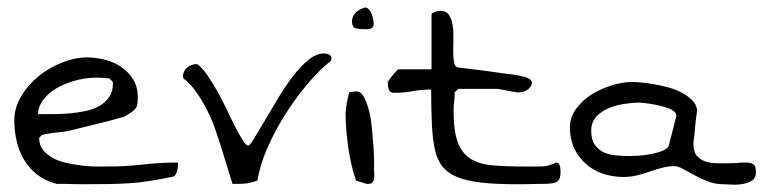

<svg xmlns="http://www.w3.org/2000/svg" viewBox="-20 -497 2063 519"><path d="M18.6 -171.9Q18.6 -205.1 37.1 -236.3Q55.7 -267.6 84.5 -291Q113.3 -314.5 147.9 -328.1Q182.6 -341.8 213.9 -341.8Q239.3 -341.8 264.2 -335.4Q289.1 -329.1 308.6 -315.4Q328.1 -301.8 340.3 -281.7Q352.5 -261.7 352.5 -234.4Q352.5 -221.7 351.1 -214.4Q349.6 -207 344.7 -201.7Q339.8 -196.3 332.5 -191.9Q325.2 -187.5 314.5 -180.7Q308.6 -179.7 296.9 -176.3Q285.2 -172.9 270 -168.9Q254.9 -165 238.3 -161.1Q221.7 -157.2 206.5 -153.3Q191.4 -149.4 179.7 -146.5Q168 -143.6 162.1 -142.6Q159.2 -141.6 149.4 -140.6Q139.6 -139.6 128.4 -138.2Q117.2 -136.7 107.4 -135.3Q97.7 -133.8 95.7 -132.8Q92.8 -131.8 89.4 -128.4Q85.9 -125 85.9 -124Q85.9 -104.5 96.7 -91.3Q107.4 -78.1 124 -69.3Q140.6 -60.5 161.6 -56.2Q182.6 -51.8 203.1 -49.3Q223.6 -46.9 241.2 -46.9Q258.8 -46.9 269.5 -46.9Q318.4 -46.9 365.2 -52.2Q412.1 -57.6 460.9 -57.6V-49.8Q460.9 -43.9 459.5 -37.6Q458 -31.2 455.1 -25.9Q452.1 -20.5 447.3 -19.5Q410.2 -11.7 381.3 -7.3Q352.5 -2.9 327.1 -1.5Q301.8 0 274.4 0.5Q247.1 1 213.9 1H197.3Q186.5 1 173.8 0.5Q161.1 0 149.4 0H132.8Q102.5 -7.8 80.6 -24.9Q58.6 -42 44.9 -65.4Q31.2 -88.9 24.9 -116.2Q18.6 -143.6 18.6 -171.9ZM237.3 -287.1Q224.6 -287.1 208.5 -284.7Q192.4 -282.2 175.3 -276.9Q158.2 -271.5 141.6 -263.2Q125 -254.9 112.3 -243.7Q99.6 -232.4 91.3 -218.8Q83 -205.1 83 -188.5H123Q144.5 -188.5 167 -190.4Q189.5 -192.4 210.9 -196.8Q232.4 -201.2 248.5 -210.4Q264.6 -219.7 274.9 -234.4Q285.2 -249 285.2 -270.5V-275.4L275.4 -285.2Q273.4 -285.2 268.1 -285.6Q262.7 -286.1 256.8 -286.6Q251 -287.1 245.6 -287.1Q240.2 -287.1 237.3 -287.1Z M475.6 -285.2Q473.6 -293.9 476.6 -301.3Q479.5 -308.6 484.9 -313.5Q490.2 -318.4 498 -321.3Q505.9 -324.2 513.7 -323.2Q526.4 -314.5 540 -294.4Q553.7 -274.4 567.4 -250.5Q581.1 -226.6 593.3 -200.2Q605.5 -173.8 616.7 -152.3Q627.9 -130.9 636.7 -117.2Q645.5 -103.5 651.4 -103.5Q655.3 -103.5 666.5 -122.1Q677.7 -140.6 694.3 -168.5Q710.9 -196.3 730 -228.5Q749 -260.7 770 -288.6Q791 -316.4 813 -334.5Q835 -352.5 855.5 -352.5Q863.3 -352.5 869.6 -349.6Q876 -346.7 876 -337.9Q876 -336.9 875.5 -335.9Q875 -335 875 -333Q841.8 -306.6 809.6 -268.1Q777.3 -229.5 750 -186Q722.7 -142.6 702.6 -96.7Q682.6 -50.8 675.8 -8.8Q658.2 -2.9 648.4 -1.5Q638.7 0 623 0H608.4Q603.5 -15.6 596.2 -39.6Q588.9 -63.5 580.6 -90.3Q572.3 -117.2 562.5 -145.5Q552.7 -173.8 539.6 -199.7Q526.4 -225.6 510.7 -248Q495.1 -270.5 475.6 -285.2Z M942.4 -8.8Q935.5 -28.3 930.2 -51.3Q924.8 -74.2 921.4 -98.6Q918 -123 916 -146.5Q914.1 -169.9 914.1 -190.4Q914.1 -193.4 915 -201.7Q916 -210 917.5 -218.8Q918.9 -227.5 920.9 -235.8Q922.9 -244.1 923.8 -247.1Q924.8 -248 932.6 -249Q940.4 -250 942.4 -250Q955.1 -250 962.9 -236.3Q970.7 -222.7 976.6 -201.2Q982.4 -179.7 984.9 -153.8Q987.3 -127.9 989.3 -104Q991.2 -80.1 991.2 -61.5Q991.2 -43 991.2 -36.1Q991.2 -33.2 991.7 -26.9Q992.2 -20.5 991.2 -14.2Q990.2 -7.8 986.8 -3.9Q983.4 0 975.6 0H971.7Q969.7 0 965.8 -1.5Q961.9 -2.9 957 -4.4Q952.1 -5.9 948.2 -6.8Q944.3 -7.8 942.4 -8.8ZM931.6 -439.5Q931.6 -463.9 962.9 -475.6Q969.7 -478.5 975.1 -473.6Q980.5 -468.8 983.9 -460.9Q987.3 -453.1 988.8 -444.8Q990.2 -436.5 990.2 -432.6Q990.2 -426.8 987.3 -423.3Q984.4 -419.9 980 -418.9Q975.6 -418 970.7 -418H962.9Q949.2 -418 940.4 -420.9Q931.6 -423.8 931.6 -439.5Z M1145.5 -254.9Q1118.2 -254.9 1095.2 -250.5Q1072.3 -246.1 1044.9 -246.1Q1034.2 -246.1 1031.2 -254.4Q1028.3 -262.7 1028.3 -270.5V-275.4Q1030.3 -279.3 1034.7 -285.2Q1039.1 -291 1043.9 -296.4Q1048.8 -301.8 1052.2 -305.7Q1055.7 -309.6 1056.6 -309.6H1146.5V-456.1Q1146.5 -460 1149.4 -461.9Q1152.3 -463.9 1156.7 -465.3Q1161.1 -466.8 1165 -467.3Q1168.9 -467.8 1170.9 -467.8Q1186.5 -467.8 1193.8 -456.5Q1201.2 -445.3 1203.6 -428.7Q1206.1 -412.1 1205.6 -392.6Q1205.1 -373 1205.1 -356.4Q1205.1 -339.8 1207.5 -327.6Q1210 -315.4 1218.8 -314.5Q1226.6 -313.5 1248.5 -311Q1270.5 -308.6 1294.4 -305.2Q1318.4 -301.8 1339.8 -298.8Q1361.3 -295.9 1371.1 -294.9Q1373 -294.9 1378.4 -293.5Q1383.8 -292 1390.1 -291Q1396.5 -290 1401.4 -288.1Q1406.2 -286.1 1408.2 -285.2Q1410.2 -285.2 1414.1 -281.2Q1418 -277.3 1418 -275.4Q1418 -268.6 1414.1 -262.7Q1410.2 -256.8 1404.3 -253.4Q1398.4 -250 1392.1 -248.5Q1385.7 -247.1 1379.9 -247.1Q1377.9 -247.1 1369.1 -248.5Q1360.4 -250 1351.1 -252Q1341.8 -253.9 1333.5 -255.4Q1325.2 -256.8 1323.2 -256.8H1313.5Q1304.7 -256.8 1294.9 -256.8Q1285.2 -256.8 1275.4 -256.8H1249Q1242.2 -256.8 1235.4 -256.8Q1228.5 -256.8 1223.6 -256.8H1218.8L1209 -247.1Q1209 -246.1 1209 -240.2Q1209 -234.4 1208 -226.6Q1207 -218.8 1206.5 -210.4Q1206.1 -202.1 1206.1 -197.3Q1206.1 -144.5 1216.8 -114.3Q1227.5 -84 1250.5 -68.8Q1273.4 -53.7 1309.1 -50.3Q1344.7 -46.9 1396.5 -46.9Q1402.3 -46.9 1412.1 -46.9Q1421.9 -46.9 1431.6 -46.9Q1441.4 -46.9 1448.2 -47.4Q1455.1 -47.9 1456.1 -47.9Q1457 -47.9 1460.9 -49.3Q1464.8 -50.8 1470.2 -52.2Q1475.6 -53.7 1479 -55.7Q1482.4 -57.6 1484.4 -57.6Q1488.3 -57.6 1490.7 -54.2Q1493.2 -50.8 1494.1 -45.9Q1495.1 -41 1495.1 -37.1V-30.3Q1495.1 -14.6 1488.3 -7.8Q1481.4 -1 1456.1 0H1439.5Q1427.7 0 1415.5 0.5Q1403.3 1 1390.6 1H1376Q1320.3 1 1281.2 -3.4Q1242.2 -7.8 1216.8 -18.1Q1191.4 -28.3 1176.8 -45.9Q1162.1 -63.5 1155.8 -91.8Q1149.4 -120.1 1147.5 -160.2Q1145.5 -200.2 1145.5 -254.9Z M1802.7 -47.9Q1787.1 -47.9 1770 -43.5Q1752.9 -39.1 1736.3 -33.2Q1719.7 -27.3 1701.7 -22.9Q1683.6 -18.6 1665 -18.6Q1636.7 -18.6 1610.4 -27.3Q1584 -36.1 1564 -53.7Q1543.9 -71.3 1532.2 -96.2Q1520.5 -121.1 1520.5 -152.3Q1520.5 -179.7 1537.6 -203.1Q1554.7 -226.6 1580.1 -242.2Q1605.5 -257.8 1634.8 -266.6Q1664.1 -275.4 1687.5 -275.4Q1698.2 -275.4 1714.4 -273.9Q1730.5 -272.5 1749.5 -269Q1768.6 -265.6 1788.1 -260.3Q1807.6 -254.9 1823.7 -246.1Q1839.8 -237.3 1851.1 -226.1Q1862.3 -214.8 1864.3 -200.2Q1864.3 -195.3 1862.3 -183.1Q1860.4 -170.9 1859.4 -157.2Q1858.4 -143.6 1856.9 -131.3Q1855.5 -119.1 1854.5 -113.3V-107.4Q1854.5 -85.9 1864.3 -75.2Q1874 -64.5 1888.2 -60.1Q1902.3 -55.7 1918 -55.7H1949.2Q1963.9 -55.7 1967.8 -56.2Q1971.7 -56.6 1973.1 -56.6Q1974.6 -56.6 1978 -57.1Q1981.4 -57.6 1997.1 -57.6Q2009.8 -57.6 2016.6 -52.7Q2023.4 -47.9 2023.4 -32.2Q2023.4 -15.6 2012.7 -8.8Q2002 -2 1987.3 0.5Q1972.7 2.9 1958 2Q1943.4 1 1935.5 1Q1913.1 1 1893.1 -6.8Q1873 -14.6 1856.4 -23.9Q1839.8 -33.2 1826.2 -40.5Q1812.5 -47.9 1802.7 -47.9ZM1578.1 -142.6Q1578.1 -119.1 1588.4 -105Q1598.6 -90.8 1613.8 -84.5Q1628.9 -78.1 1647.5 -76.7Q1666 -75.2 1683.6 -75.2Q1690.4 -75.2 1706.5 -76.2Q1722.7 -77.1 1740.2 -80.6Q1757.8 -84 1772 -89.8Q1786.1 -95.7 1788.1 -104.5L1807.6 -180.7Q1809.6 -188.5 1803.7 -194.3Q1797.9 -200.2 1787.6 -204.1Q1777.3 -208 1765.1 -210.9Q1752.9 -213.9 1741.2 -215.8Q1729.5 -217.8 1720.2 -218.8Q1710.9 -219.7 1709 -219.7Q1691.4 -219.7 1668.5 -216.3Q1645.5 -212.9 1625.5 -204.6Q1605.5 -196.3 1591.8 -181.6Q1578.1 -167 1578.1 -142.6Z"/></svg>

Font: Swanky and Moo Moo
Style: Regular
Weight: 400
Designer: Kimberly Geswein
Foundry: Kimberly Geswein
Version: Version 1.002 2001